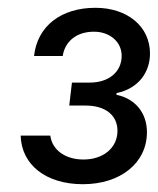

<svg xmlns="http://www.w3.org/2000/svg" viewBox="-20 -827 403 490"><path d="M191.4 -356.9C287.6 -356.9 355 -411.1 355 -489.7C355 -540 323.7 -575.7 277.3 -585V-589.4C334 -601.1 362.8 -643.1 362.8 -690.4C362.8 -759.8 304.7 -807.1 223.6 -807.1C135.7 -807.1 75.2 -760.3 66.9 -684.1H140.1C145.5 -720.7 174.8 -746.1 219.7 -746.1C260.3 -746.1 290.5 -720.2 290.5 -684.6C290.5 -643.6 257.8 -616.2 209 -616.2H163.6L156.7 -557.6H198.7C248.5 -557.6 279.8 -533.2 279.8 -493.2C279.8 -449.7 243.7 -419.9 192.9 -419.9C147 -419.9 112.8 -444.3 108.4 -481H32.7C34.7 -406.2 97.7 -356.9 191.4 -356.9Z"/></svg>

Font: Guggenheim Sans Display
Style: Italic
Weight: 400
Italic angle: -7°
Designer: Modified by Tom Baber under direction of Pentagram Design 2023
Foundry: rsms
Version: Version 1.001;Glyphs 3.1.2 (3151)